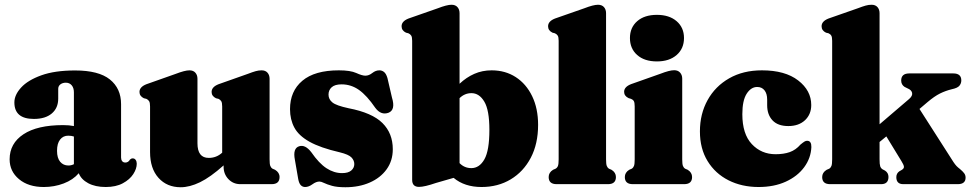

<svg xmlns="http://www.w3.org/2000/svg" viewBox="-20 -775 4084 808"><path d="M20.5 -104.5Q20.5 -171.5 78.8 -210Q137 -248.5 245.5 -248.5Q271.5 -248.5 291 -244.5V-386.5Q291 -405 281.8 -416Q272.5 -427 257 -427Q243.5 -427 234.2 -420Q225 -413 225 -401V-360Q225 -320.5 198 -297.5Q171 -274.5 122.5 -274.5Q40.5 -274.5 40.5 -344Q40.5 -375.5 68.8 -406.5Q97 -437.5 153.8 -458Q210.5 -478.5 296 -478.5Q395 -478.5 442.2 -440.8Q489.5 -403 489.5 -336.5V-112Q489.5 -103 494 -97Q498.5 -91 507.5 -91Q520 -91 527 -103.5Q532 -108.5 538.5 -108.5Q546.5 -108.5 551 -102Q555.5 -95.5 555.5 -86Q555.5 -65 540.8 -42.2Q526 -19.5 497 -3.8Q468 12 425 12Q381 12 351.2 -4Q321.5 -20 311.5 -46Q287.5 -18 248 -3Q208.5 12 164.5 12Q99.5 12 60 -21Q20.5 -54 20.5 -104.5ZM220 -140.5Q220 -110 233.2 -94.2Q246.5 -78.5 268 -78.5Q280 -78.5 291 -84V-200.5Q280.5 -204 267 -204Q245.5 -204 232.8 -187.5Q220 -171 220 -140.5Z M611.5 -135V-327Q611.5 -343 607.5 -349.2Q603.5 -355.5 596 -359L585.5 -361.5Q567 -370.5 567 -388Q567 -409 596 -420.5L719 -464Q758 -479 777 -479Q793.5 -479 802.2 -469Q811 -459 811 -443.5V-172Q811 -110.5 858.5 -110.5Q891 -110.5 915 -132.5V-327Q915 -343 911 -349.2Q907 -355.5 899.5 -359L889 -361.5Q870.5 -370.5 870.5 -388Q870.5 -409 899.5 -420.5L1022.5 -464Q1043.5 -472 1056 -475.5Q1068.5 -479 1081 -479Q1097 -479 1105.8 -469Q1114.5 -459 1114.5 -443.5V-104.5Q1114.5 -84.5 1117.5 -76.8Q1120.5 -69 1127 -65L1137.5 -60.5Q1156.5 -49 1156.5 -30Q1156.5 0 1123 0H991.5Q961.5 0 941.2 -21.2Q921 -42.5 921 -73V-79Q865 -29 821.5 -8Q778 13 740.5 13Q682.5 13 647 -26.5Q611.5 -66 611.5 -135Z M1419.5 -46.5Q1445.5 -46.5 1458.2 -57.5Q1471 -68.5 1471 -84.5Q1471 -100 1459 -112.5Q1447 -125 1410 -134Q1328 -153 1282.5 -178.5Q1237 -204 1218.8 -238Q1200.5 -272 1200.5 -315.5Q1200.5 -391.5 1252.5 -435.2Q1304.5 -479 1406 -479Q1454.5 -479 1479.2 -467.8Q1504 -456.5 1517.5 -456.5Q1532.5 -456.5 1546.8 -467.8Q1561 -479 1576.5 -479Q1587.5 -479 1596.2 -472Q1605 -465 1610.5 -446.5L1629.5 -364.5Q1645.5 -312.5 1615 -300.5Q1583.5 -289 1559.5 -321Q1524 -373 1490.8 -396.5Q1457.5 -420 1417.5 -420Q1389.5 -420 1376 -408Q1362.5 -396 1362.5 -377Q1362.5 -357 1379 -343.8Q1395.5 -330.5 1447 -319.5Q1546 -300.5 1589.5 -257.2Q1633 -214 1633 -147Q1633 -98.5 1607 -62.5Q1581 -26.5 1536 -6.8Q1491 13 1433.5 13Q1398.5 13 1377.2 7Q1356 1 1343.8 -5Q1331.5 -11 1324.5 -11Q1310.5 -11 1294.8 0.5Q1279 12 1264 12Q1253.5 12 1246 4.5Q1238.5 -3 1235 -21.5L1221 -102.5Q1211.5 -151 1239 -159.5Q1264.5 -167.5 1290 -134.5Q1322.5 -87.5 1354 -67Q1385.5 -46.5 1419.5 -46.5Z M1914 -719.5V-422.5Q1942.5 -449.5 1976 -464.2Q2009.5 -479 2049 -479Q2106.5 -479 2150.5 -450.5Q2194.5 -422 2219.5 -370.2Q2244.5 -318.5 2244.5 -249.5Q2244.5 -170 2213.8 -111.2Q2183 -52.5 2129.2 -20.2Q2075.5 12 2006.5 12Q1935 12 1889 -26.5L1814.5 -5Q1766.5 11.5 1743.5 11.5Q1714.5 11.5 1714.5 -18V-603.5Q1714.5 -619 1710.5 -625.2Q1706.5 -631.5 1698.5 -635L1688.5 -637.5Q1670 -646.5 1670 -664.5Q1670 -685.5 1699 -697L1822 -740Q1860.5 -755 1880 -755Q1896.5 -755 1905.2 -745Q1914 -735 1914 -719.5ZM1964 -383Q1935.5 -383 1914 -362V-88.5Q1934.5 -67.5 1963.5 -67.5Q1997.5 -67.5 2018.5 -104.5Q2039.5 -141.5 2039.5 -228.5Q2039.5 -311.5 2018.2 -347.2Q1997 -383 1964 -383Z M2530.5 -719.5V-104.5Q2530.5 -84.5 2533.5 -76.8Q2536.5 -69 2543 -65L2553.5 -60.5Q2572 -49 2572 -30Q2572 0 2538.5 0H2322.5Q2289 0 2289 -30Q2289 -49 2307.5 -60.5L2318 -65Q2325 -69 2328 -76.8Q2331 -84.5 2331 -104.5V-603.5Q2331 -619 2327 -625.2Q2323 -631.5 2315 -635L2305 -637.5Q2286.5 -646.5 2286.5 -664.5Q2286.5 -685.5 2315.5 -697L2438.5 -740Q2477 -755 2496.5 -755Q2513 -755 2521.8 -745Q2530.5 -735 2530.5 -719.5Z M2744.5 -516.5Q2692 -516.5 2661.5 -543.5Q2631 -570.5 2631 -615Q2631 -659 2661.5 -685.8Q2692 -712.5 2744.5 -712.5Q2796.5 -712.5 2827.5 -685.8Q2858.5 -659 2858.5 -615Q2858.5 -570.5 2827.5 -543.5Q2796.5 -516.5 2744.5 -516.5ZM2851 -444V-104.5Q2851 -84.5 2854 -76.8Q2857 -69 2863.5 -65L2874 -60.5Q2892.5 -49 2892.5 -30Q2892.5 0 2859 0H2643Q2609.5 0 2609.5 -30Q2609.5 -49 2628 -60.5L2638.5 -65Q2645 -69 2648 -76.8Q2651 -84.5 2651 -104.5V-327.5Q2651 -343.5 2647.2 -349.8Q2643.5 -356 2635.5 -359L2625.5 -362Q2606.5 -371 2606.5 -388.5Q2606.5 -409.5 2636 -421L2759 -464.5Q2797.5 -479.5 2817 -479.5Q2833 -479.5 2842 -469.5Q2851 -459.5 2851 -444Z M3394 -333Q3394 -294 3367.8 -269.2Q3341.5 -244.5 3297.5 -244.5Q3253.5 -244.5 3231 -268.5Q3208.5 -292.5 3208.5 -332V-355.5Q3208.5 -381 3197.2 -395Q3186 -409 3166.5 -409Q3140.5 -409 3122.2 -380.5Q3104 -352 3104 -294.5Q3104 -211 3144 -168.5Q3184 -126 3244 -126Q3278.5 -126 3303.8 -135Q3329 -144 3348.5 -166.5Q3360 -176 3366 -179.5Q3372 -183 3377.5 -182.5Q3395 -182 3394.5 -156Q3392.5 -109.5 3364.2 -71.2Q3336 -33 3286.8 -10.5Q3237.5 12 3172.5 12Q3102 12 3046 -16.2Q2990 -44.5 2957.8 -97Q2925.5 -149.5 2925.5 -222Q2925.5 -295.5 2957.8 -353.8Q2990 -412 3048.8 -445.5Q3107.5 -479 3186.5 -479Q3284 -479 3339 -436.5Q3394 -394 3394 -333Z M3473.5 0Q3440 0 3440 -30Q3440 -49 3459 -60.5L3469.5 -65Q3476 -69 3479 -76.8Q3482 -84.5 3482 -104.5V-603.5Q3482 -619 3478.2 -625.2Q3474.5 -631.5 3466.5 -635L3456 -637.5Q3437.5 -646.5 3437.5 -664.5Q3437.5 -685.5 3466.5 -697L3589.5 -740Q3610.5 -748 3623 -751.5Q3635.5 -755 3648 -755Q3664 -755 3672.8 -745Q3681.5 -735 3681.5 -719.5V-252L3806 -358.5Q3821 -371.5 3818.5 -384Q3816 -396.5 3798.5 -403.5L3786.5 -409.5Q3772.5 -419 3772.5 -436Q3772.5 -466 3806.5 -466H3992Q4025.5 -466 4025.5 -436.5Q4025.5 -424 4017.5 -414.2Q4009.5 -404.5 3985.5 -399.5Q3959 -393 3935.8 -381.5Q3912.5 -370 3883 -345L3849.5 -316.5L3992.5 -93Q3999.5 -82.5 4005.5 -76.2Q4011.5 -70 4019.5 -64Q4031.5 -54 4037.5 -46Q4043.5 -38 4043.5 -27.5Q4043.5 0 4010.5 0H3781.5Q3752 0 3752 -29.5Q3752 -45 3764.5 -54L3775 -60Q3785 -66 3784 -74Q3783 -82 3773.5 -97L3710 -201L3681.5 -177.5V-104.5Q3681.5 -83.5 3684.2 -75.2Q3687 -67 3694 -62.5L3704.5 -57Q3719 -47.5 3719 -30.5Q3719 0 3688 0Z"/></svg>

Font: Fraunces 72pt S050 Black
Style: Regular
Weight: 900
Version: Version 1.000; ttfautohint (v1.8.3)